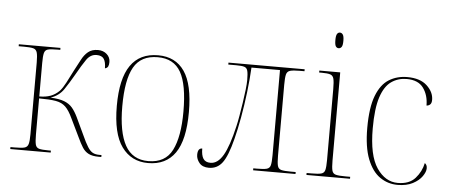

<svg xmlns="http://www.w3.org/2000/svg" viewBox="-50 -854 2287 979"><g transform="rotate(5 1093.5 -364.0)"><path d="M30 0V-10H52Q86 -10 101.5 -14Q117 -18 121.5 -34Q126 -50 126 -84V-451Q126 -486 121.5 -502Q117 -518 102 -522Q87 -526 54 -526H27V-536H240V-526H226Q192 -526 177 -522Q162 -518 158 -502Q154 -486 154 -451V-280Q187 -280 211.5 -289Q236 -298 257 -319Q271 -335 285.5 -362.5Q300 -390 318 -426Q335 -457 348.5 -483.5Q362 -510 381.5 -526Q401 -542 432 -542Q459 -542 477 -526Q495 -510 495 -486Q495 -472 491 -463.5Q487 -455 475 -452Q475 -484 464.5 -500Q454 -516 427 -516Q396 -516 375.5 -486.5Q355 -457 327 -407Q302 -363 278.5 -328.5Q255 -294 212 -279Q257 -277 282.5 -267Q308 -257 323.5 -239Q339 -221 353 -192L394 -105Q412 -65 425 -44.5Q438 -24 451.5 -17Q465 -10 484 -10H496V0H483Q450 0 430.5 -10Q411 -20 398.5 -40Q386 -60 372 -90L327 -183Q309 -222 290 -240.5Q271 -259 240 -264.5Q209 -270 154 -270V-85Q154 -50 158 -34Q162 -18 177 -14Q192 -10 224 -10H237V0Z M736 10Q650 10 601 -57.5Q552 -125 552 -267Q552 -406 599 -474Q646 -542 740 -542Q829 -542 875 -475Q921 -408 921 -267Q921 -124 874 -57Q827 10 736 10ZM736 0Q823 0 858 -69Q893 -138 893 -267Q893 -405 857 -468.5Q821 -532 739 -532Q653 -532 616.5 -467.5Q580 -403 580 -267Q580 -135 617.5 -67.5Q655 0 736 0Z M1047 7Q1014 7 998 -12.5Q982 -32 982 -54Q982 -88 1005 -88Q1005 -53 1016 -36Q1027 -19 1053 -19Q1090 -19 1117.5 -66Q1145 -113 1169 -218Q1174 -239 1179.5 -271Q1185 -303 1190.5 -339Q1196 -375 1199.5 -406Q1203 -437 1203 -455Q1203 -488 1199 -503Q1195 -518 1182 -522Q1169 -526 1142 -526H1100V-536H1490V-526H1466Q1432 -526 1416.5 -521.5Q1401 -517 1397 -500.5Q1393 -484 1393 -448V-85Q1393 -50 1397 -34Q1401 -18 1416 -14Q1431 -10 1464 -10H1490V0H1273V-10H1292Q1326 -10 1341.5 -14Q1357 -18 1361 -34Q1365 -50 1365 -85V-521H1219Q1216 -462 1208 -395Q1200 -328 1188.5 -264Q1177 -200 1164 -150Q1142 -63 1116 -28Q1090 7 1047 7Z M1653 -658Q1644 -658 1638.5 -666Q1633 -674 1633 -698Q1633 -721 1638.5 -729.5Q1644 -738 1653 -738Q1662 -738 1668 -729.5Q1674 -721 1674 -698Q1674 -674 1668 -666Q1662 -658 1653 -658ZM1546 0V-10H1571Q1605 -10 1620.5 -14Q1636 -18 1640 -34Q1644 -50 1644 -85V-448Q1644 -484 1640 -500.5Q1636 -517 1622 -521.5Q1608 -526 1579 -526H1565V-536H1672V-85Q1672 -50 1676 -34Q1680 -18 1695.5 -14Q1711 -10 1745 -10H1769V0Z M2013 10Q1963 10 1922.5 -18Q1882 -46 1858 -107Q1834 -168 1834 -266Q1834 -371 1857.5 -431.5Q1881 -492 1922 -517Q1963 -542 2015 -542Q2081 -542 2116 -509.5Q2151 -477 2151 -437Q2151 -420 2143 -413Q2135 -406 2125 -406Q2125 -459 2098.5 -495.5Q2072 -532 2013 -532Q1969 -532 1934.5 -508Q1900 -484 1881 -426Q1862 -368 1862 -266Q1862 -128 1905.5 -64Q1949 0 2013 0Q2072 0 2102.5 -34.5Q2133 -69 2142 -113Q2154 -105 2154 -87Q2154 -69 2138 -46Q2122 -23 2090.5 -6.5Q2059 10 2013 10Z"/></g></svg>

Font: Noto Serif Display SemiCondensed Thin
Style: Regular
Weight: 100
Width: 4
Designer: Monotype Design Team
Foundry: Monotype Imaging Inc.
Version: Version 2.009